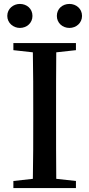

<svg xmlns="http://www.w3.org/2000/svg" viewBox="-20 -956 453 976"><path d="M145 -875C145 -912 116 -936 81 -936C48 -936 17 -912 17 -875C17 -839 48 -814 81 -814C116 -814 145 -839 145 -875ZM366 -737H48V-701L147 -690C149 -592 149 -492 149 -394V-343C149 -243 149 -144 147 -47L48 -36V0H366V-36L266 -47C265 -145 265 -245 265 -343V-394C265 -495 265 -593 266 -690L366 -701ZM333 -936C298 -936 269 -912 269 -875C269 -839 298 -814 333 -814C367 -814 397 -839 397 -875C397 -912 367 -936 333 -936Z"/></svg>

Font: Source Han Serif CN SemiBold
Style: Regular
Weight: 600
Designer: Ryoko NISHIZUKA 西塚涼子 (kana & ideographs); Frank Grießhammer (Latin, Greek & Cyrillic); Wenlong ZHANG 张文龙 (bopomofo); San
Foundry: Adobe Systems Incorporated
Version: Version 1.000;PS 1;hotconv 16.6.53;makeotf.lib2.5.65590